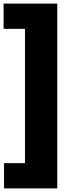

<svg xmlns="http://www.w3.org/2000/svg" viewBox="-35 -828 404 1068"><path d="M-12.5 220V79.5H104V-667.5H-15V-808H283.5V220Z"/></svg>

Font: Encode Sans SemiCondensed SemiCondensed ExtraBold
Style: Regular
Weight: 800
Width: 4
Designer: Multiple Designers
Foundry: Impallari Type
Version: Version 3.000; ttfautohint (v1.8.3) -l 8 -r 50 -G 200 -x 14 